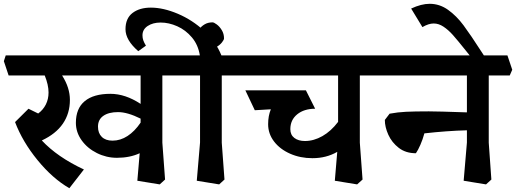

<svg xmlns="http://www.w3.org/2000/svg" viewBox="-50 -931 2701 1005"><path d="M799.8 -184.1 814 8.8 786.1 34.2 668.9 15.1 681.2 -128.9Q629.4 -105 562 -105Q506.8 -105 457 -129.9Q407.2 -154.8 377.2 -196.8Q347.2 -238.8 347.2 -288.1Q347.2 -363.3 393.6 -401.6Q439.9 -439.9 527.8 -439.9Q606 -439.9 686 -387.2V-536.1H274.9Q315.9 -472.2 315.9 -408.2Q315.9 -337.4 279.1 -283.7Q242.2 -230 168.9 -195.8Q250 -108.9 389.2 -43.9L313 54.2Q225.1 3.4 146.5 -92.8Q67.9 -189 28.8 -292L99.1 -361.8L149.9 -336.9Q175.8 -356 189.9 -384Q204.1 -412.1 204.1 -446.8Q204.1 -486.8 184.1 -536.1H-4.9L-29.8 -610.8L-20 -641.1H897.9L922.9 -565.9L910.2 -536.1H799.8ZM686 -289.1V-310.1Q617.2 -344.2 567.9 -344.2Q519 -344.2 491 -324.7Q462.9 -305.2 462.9 -268.1Q462.9 -233.9 482.9 -214.4Q502.9 -194.8 539.1 -194.8Q580.1 -194.8 617.4 -219Q654.8 -243.2 686 -289.1Z M1110.8 -184.1 1125 8.8 1097.2 34.2 980 15.1 997.1 -185.1V-536.1H897.9L873 -610.8L882.8 -641.1H996.1Q987.3 -696.3 954.6 -735.1Q921.9 -773.9 877.9 -793.5Q834 -813 791 -813Q750 -813 722.9 -794.9Q695.8 -776.9 695.8 -746.1Q695.8 -731.9 700 -720Q704.1 -708 713.9 -691.9L673.8 -663.1Q606.9 -721.2 606.9 -777.8Q606.9 -835 643.6 -863Q680.2 -891.1 739.7 -891.1Q804.7 -891.1 880.4 -859.1Q956.1 -827.1 1018.1 -770Q1080.1 -712.9 1108.9 -641.1H1209L1233.9 -565.9L1221.2 -536.1H1110.8Z M1122.6 -730Q1122.6 -723.1 1112.5 -710Q1102.5 -696.8 1085.2 -686.3Q1067.9 -675.8 1043.5 -675.8Q1036.6 -675.8 1022.2 -687Q1007.8 -698.2 996.3 -716.6Q984.9 -734.9 984.9 -758.8Q984.9 -765.6 994.1 -779.3Q1003.4 -793 1021 -803.5Q1038.6 -814 1062.5 -814Q1069.8 -814 1084.7 -803Q1099.6 -792 1111.1 -772.9Q1122.6 -753.9 1122.6 -730Z M1833.5 -184.1 1847.7 8.8 1819.3 34.2 1702.6 15.1 1715.3 -136.2Q1658.2 -103 1585.4 -103Q1521.5 -103 1468.5 -126.5Q1415.5 -149.9 1384.5 -190.4Q1353.5 -231 1353.5 -280.8Q1353.5 -324.7 1367.7 -358.9Q1337.9 -357.9 1283.7 -354L1234.4 -458H1551.3L1599.6 -361.8Q1541.5 -361.8 1505.6 -332.5Q1469.7 -303.2 1469.7 -254.9Q1469.7 -225.1 1490.7 -209Q1511.7 -192.9 1546.4 -192.9Q1592.3 -192.9 1637.5 -218.5Q1682.6 -244.1 1719.7 -293V-536.1H1203.6L1178.7 -610.8L1188.5 -641.1H1931.6L1956.5 -565.9L1943.4 -536.1H1833.5Z M2508.3 -184.1 2522 8.8 2494.1 34.2 2377 15.1 2394 -185.1V-249Q2288.1 -246.1 2171.4 -232.9Q2162.6 -200.7 2150.4 -172.9Q2138.2 -145 2127 -128.9Q2073.7 -128.9 2037.4 -157Q2001 -185.1 1982.7 -225.6Q1964.4 -266.1 1964.4 -303.2L1989.3 -335.9Q2031.2 -343.8 2075.2 -345.9Q2119.1 -348.1 2194.3 -348.1Q2241.2 -348.1 2394 -342.8V-536.1H1931.2L1906.2 -610.8L1916 -641.1H2606L2631.3 -565.9L2618.2 -536.1H2508.3Z M2199.2 -911.1Q2251 -911.1 2295.2 -879.6Q2339.4 -848.1 2376.2 -798.6Q2413.1 -749 2473.1 -655.8L2489.3 -630.9H2416.5L2389.2 -665Q2345.2 -720.2 2320.8 -747.6Q2296.4 -774.9 2271.2 -791.5Q2246.1 -808.1 2220.2 -808.1Q2193.4 -808.1 2161.1 -789.1L2102.1 -886.2Q2155.3 -911.1 2199.2 -911.1Z"/></svg>

Font: Sura
Style: Bold
Weight: 700
Designer: Carolina Giovagnoli
Foundry: Huerta Tipografica
Version: Version 1.002;PS 001.002;hotconv 1.0.70;makeotf.lib2.5.58329